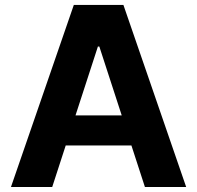

<svg xmlns="http://www.w3.org/2000/svg" viewBox="-20 -747 788 767"><path d="M23.8 0 274.9 -727.3H473L723.7 0H558.9L505 -165.8H242.5L188.6 0ZM281.6 -285.9H466.3L376.8 -561.1H371.1Z"/></svg>

Font: Inter P
Style: Bold
Weight: 700
Designer: Rasmus Andersson
Foundry: rsms
Version: Version 3.018;git-588b23468